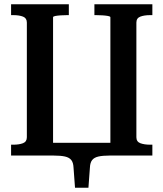

<svg xmlns="http://www.w3.org/2000/svg" viewBox="-20 -730 766 901"><path d="M32 -710H303V-659H295Q281 -659 265.5 -658Q250 -657 239.5 -655Q229 -653 229 -649V0H32V-51H42Q70 -51 88 -58Q106 -65 106 -86V-624Q106 -645 88 -652Q70 -659 42 -659H32ZM423 -710H695V-659H685Q657 -659 638.5 -652Q620 -645 620 -624V-86Q620 -65 638.5 -58Q657 -51 685 -51H695V0H498V-649Q498 -653 487 -655Q476 -657 461 -658Q446 -659 431 -659H423ZM160 0V-60H556V0H494Q462 0 442 4.5Q422 9 412.5 21Q403 33 402 56L395 151H332L325 56Q324 33 314.5 21Q305 9 285 4.5Q265 0 232 0Z"/></svg>

Font: Roboto Serif 28pt Condensed Medium
Style: Regular
Weight: 500
Width: 3
Designer: Greg Gazdowicz
Foundry: Commercial Type
Version: Version 1.008